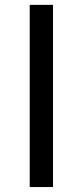

<svg xmlns="http://www.w3.org/2000/svg" viewBox="-20 -753 333 773"><path d="M99.6 0V-733.4H193.4V0Z"/></svg>

Font: Taipei Sans TC Beta
Style: Regular
Weight: 400
Designer: JT Foundry
Foundry: JT Foundry
Version: Version 1.000